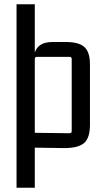

<svg xmlns="http://www.w3.org/2000/svg" viewBox="-20 -695 489 905"><path d="M144 190H58V-675H144V-447Q160 -497 227 -497H291Q351 -497 377.5 -473.5Q404 -450 404 -392V-106Q404 -45 376.5 -21Q349 3 283 3L144 1ZM144 -417V-69L308 -67Q318 -67 318 -77V-417Q318 -427 308 -427H154Q144 -427 144 -417Z"/></svg>

Font: Gemunu Libre Medium
Style: Regular
Weight: 500
Designer: Puspanada Ekanayake, Sola Matas, Pathum Egodawatta, Kosala Senevirathne
Foundry: mooniak
Version: Version 1.100